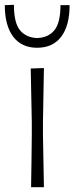

<svg xmlns="http://www.w3.org/2000/svg" viewBox="-33 -780 310 800"><path d="M96.5 0Q97.5 -56 98.2 -107.8Q99 -159.5 99.5 -220.5V-270.5Q98.5 -333 97.2 -386Q96 -439 95 -494.5L150 -496.5Q149 -440 148 -386.8Q147 -333.5 146 -270.5V-220.5Q147 -159.5 148 -107.8Q149 -56 150 0ZM121.5 -581Q57 -581 22 -627.2Q-13 -673.5 -13 -758.5L25 -760Q25 -683.5 51 -653.2Q77 -623 121.5 -621.5Q168.5 -623 193.8 -654.2Q219 -685.5 219 -758.5H257Q257 -673 222 -627Q187 -581 121.5 -581Z"/></svg>

Font: Commissioner Loud ExtraLight
Style: Regular
Weight: 200
Designer: Kostas Bartsokas
Foundry: Kostas Bartsokas
Version: Version 1.000; ttfautohint (v1.8.3)